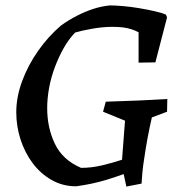

<svg xmlns="http://www.w3.org/2000/svg" viewBox="-20 -675 673 708"><path d="M446 13 436 -33Q405 -22 376 -13Q347 -4 318.5 2Q290 8 261 12Q211 12 170 -11.5Q129 -35 100 -74Q71 -113 55.5 -161.5Q40 -210 40 -261Q40 -317 61.5 -375.5Q83 -434 120.5 -487.5Q158 -541 205 -581Q233 -601 263 -616.5Q293 -632 323.5 -642Q354 -652 385 -655Q405 -655 434 -652.5Q463 -650 492.5 -645Q522 -640 549 -634Q576 -628 592 -621L596 -611L553 -445L491 -444V-556Q478 -563 463.5 -567.5Q449 -572 432.5 -574Q416 -576 394 -576Q359 -576 319.5 -569Q280 -562 257 -555Q233 -530 214.5 -497Q196 -464 182 -426.5Q168 -389 161 -350.5Q154 -312 154 -276Q154 -204 182.5 -144.5Q211 -85 279 -56Q317 -56 355.5 -65Q394 -74 430 -86L441 -230L360 -263L370 -300Q415 -302 452 -303Q489 -304 523.5 -306Q558 -308 597 -310L596 -263L540 -242Q531 -203 524 -165Q517 -127 512 -92Q507 -61 505 -38Q503 -15 502 2Z"/></svg>

Font: Labrada Medium
Style: Italic
Weight: 500
Italic angle: -7°
Designer: Mercedes Jáuregui
Foundry: Omnibus-Type Team
Version: Version 1.000